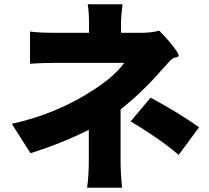

<svg xmlns="http://www.w3.org/2000/svg" viewBox="-20 -827 973 895"><path d="M386 48Q394 -4 394 -83V-222Q269 -159 122 -113L35 -250Q246 -296 419 -410Q517 -474 559 -534H403H247Q180 -534 120 -530V-680Q159 -674 244 -674H395V-716Q395 -770 389 -807H551Q544 -751 544 -716V-674H634Q686 -674 722 -684Q760 -646 788 -610Q818 -571 812 -565Q807 -560 799 -559Q786 -558 773 -544Q764 -535 748 -516Q737 -504 732 -499Q640 -394 542 -317V-83Q542 -20 549 48ZM813 -105Q752 -156 699 -191Q650 -225 589 -261L682 -372Q811 -302 908 -234Z"/></svg>

Font: GenSekiGothic TW H
Style: Regular
Weight: 900
Version: Version 1.501;PS 1;hotconv 16.6.51;makeotf.lib2.5.65220